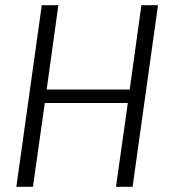

<svg xmlns="http://www.w3.org/2000/svg" viewBox="-20 -720 650 740"><path d="M141 -700H205L156 -347L145 -375H492L476 -347L525 -700H589L491 0H427L477 -354L485 -323H138L157 -354L107 0H43Z"/></svg>

Font: Pathway Extreme SemiCondensed ExtraLight
Style: Italic
Weight: 250
Width: 4
Italic angle: -8°
Version: Version 1.001;gftools[0.9.26]